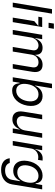

<svg xmlns="http://www.w3.org/2000/svg" viewBox="1250 -2052 1018 3559"><g transform="rotate(90 1759.5 -273.0)"><path d="M149.9 -727.3 29.1 0H112.9L233.7 -727.3Z M498.6 -664.1 514.2 -762.1H417.6L402 -664.1ZM390.6 0 481.5 -545.5H302.6L290.5 -474.4H460.9L372.9 -399.1L306.8 0Z M619.3 0 675.4 -340.9C688.2 -420.8 756 -477.3 821.7 -477.3C884.9 -477.3 922.2 -435.7 912.6 -373.6L850.9 0H936.1L994.3 -355.1C1006 -425.4 1058.6 -477.3 1135.7 -477.3C1195 -477.3 1240.8 -445.7 1228 -365.1L1167.6 0H1251.4L1311.8 -365.1C1332.4 -493.3 1279.1 -552.6 1181.8 -552.6C1103.7 -552.6 1034.8 -516.7 1002.1 -417.6H996.4C996.8 -512.1 948.9 -552.6 866.5 -552.6C795.5 -552.6 731.5 -518.5 692.5 -417.6H685.4L706.7 -545.5H625.7L535.5 0Z M1493.6 0 1514.2 -126.4H1524.1C1529.8 -54 1554.7 11.4 1660.5 11.4C1796.2 11.4 1909.4 -98 1938.9 -271.3C1966.6 -443.2 1889.6 -552.6 1764.9 -552.6C1658.7 -552.6 1601.6 -487.2 1572.4 -416.2H1565.3L1616.5 -727.3H1532.7L1412.6 0ZM1539.8 -272.7C1559.3 -394.9 1627.1 -477.3 1730.1 -477.3C1835.9 -477.3 1873.6 -387.8 1855.1 -272.7C1835.2 -156.2 1766 -63.9 1661.2 -63.9C1560 -63.9 1518.8 -149.1 1539.8 -272.7Z M2192.5 7.1C2274.1 7.1 2335.6 -36.9 2376.4 -127.8H2382.1L2360.8 0H2444.6L2534.8 -545.5H2451L2397.7 -223C2380.7 -120.7 2294.7 -73.9 2232.2 -73.9C2162.6 -73.9 2121.4 -125 2134.9 -204.5L2191.1 -545.5H2107.2L2050.4 -198.9C2026.6 -59.7 2089.5 7.1 2192.5 7.1Z M2676.8 0 2734.4 -345.2C2746.1 -419 2813.2 -473 2893.5 -473C2915.1 -473 2937.5 -468.8 2943.2 -467.3L2957.4 -552.6C2947.8 -553.3 2925.8 -554 2914.1 -554C2848 -554 2785.2 -517 2749.3 -416.9H2743.6L2764.9 -545.5H2683.9L2593 0Z M3128.6 215.9C3259.2 215.9 3374.3 156.2 3397.7 15.6L3490.8 -545.5H3409.8L3389.2 -423.3H3380.7C3371.1 -483.7 3346.6 -552.6 3235.1 -552.6C3101.6 -552.6 2991.8 -443.2 2964.5 -275.6C2936.1 -105.1 3016 -8.5 3143.5 -8.5C3255.3 -8.5 3301.8 -74.6 3332.4 -136.4H3339.5L3314.6 9.9C3299.7 100.9 3228.7 142 3141.3 142C3055 142 3014.6 102.3 3001.4 56.1H2914.1C2924 154.1 2998.9 215.9 3128.6 215.9ZM3175.4 -83.8C3070.3 -83.8 3029.5 -163.4 3048.3 -277C3066.4 -387.8 3133.9 -477.3 3240.8 -477.3C3342.7 -477.3 3383.2 -394.9 3363.6 -277C3343.4 -156.2 3276.3 -83.8 3175.4 -83.8Z"/></g></svg>

Font: Riot Sans 2.0
Style: Italic
Weight: 400
Italic angle: -9.39999°
Designer: Rasmus Andersson
Foundry: rsms
Version: Version 3.006;hotconv 1.0.109;makeotfexe 2.5.65596